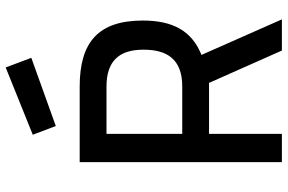

<svg xmlns="http://www.w3.org/2000/svg" viewBox="-184 -804 988 659"><g transform="rotate(-90 309.5 -474.0)"><path d="M466 0H573L451 -276C531 -308 569 -371 569 -477C569 -630 495 -694 342 -694H83V0H180V-250H355ZM469 -475C469 -395 437 -342 343 -342H180V-602H342C428 -602 469 -561 469 -475ZM177 -855 207 -776 441 -860 408 -948Z"/></g></svg>

Font: TitilliumText22L
Style: 600 wt
Weight: 600
Designer: Campivisivi
Foundry: Campivisivi
Version: 1.000